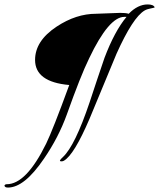

<svg xmlns="http://www.w3.org/2000/svg" viewBox="-72 -668 717 865"><path d="M625 -635C621 -644 610 -648 593 -648C564 -648 535 -634 508 -606C498 -609 485 -610 469 -610C457 -610 439 -609 415 -608C391 -607 373 -606 361 -606C301 -606 242 -587 183 -548C118 -505 86 -455 86 -398C86 -332 137 -294 240 -285C190 -148 155 -60 136 -21C76 101 17 162 -42 162C-47 162 -50 164 -52 168C-51 174 -46 177 -36 177C13 177 67 134 126 47C170 -17 204 -83 229 -152C270 -267 303 -351 330 -406C389 -530 442 -592 488 -592H498C462 -549 429 -487 399 -408C376 -341 354 -275 332 -208C288 -77 248 5 212 39C204 46 199 52 198 55C198 58 200 59 204 59C209 59 213 58 216 56C247 38 285 -25 331 -132L453 -426C502 -535 544 -600 580 -621C595 -630 621 -631 625 -635Z"/></svg>

Font: AlexBrush
Style: Regular
Weight: 400
Designer: Robert E. Leuschke
Foundry: Robert E. Leuschke
Version: Version 1.001